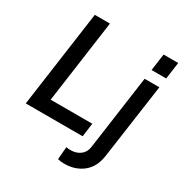

<svg xmlns="http://www.w3.org/2000/svg" viewBox="-216 -905 1221 1286"><g transform="rotate(30 394.5 -262.0)"><path d="M40 0 144 -745H261L172 -105H494L480 0ZM658 -615 676 -745H789L771 -615ZM465 221Q435 221 414 215L422 118Q431 120 440 120.5Q449 121 457 121Q500 121 530.5 98Q561 75 567 32L647 -541H761L679 38Q666 128 607.5 174.5Q549 221 465 221Z"/></g></svg>

Font: Plus Jakarta Sans SemiBold
Style: Italic
Weight: 600
Italic angle: -8°
Designer: Gumpita Rahayu
Foundry: Tokotype
Version: Version 2.071; ttfautohint (v1.8.4.7-5d5b);gftools[0.9.29]